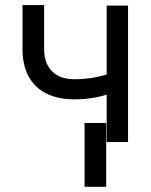

<svg xmlns="http://www.w3.org/2000/svg" viewBox="-20 -552 585 746"><path d="M477.5 0H394.5V-530.3H477.5ZM267.6 -166Q207 -166 161.6 -188Q116.2 -210 91.8 -253.9Q67.4 -297.9 67.4 -361.3V-532.2H151.4V-361.3Q151.4 -322.3 166.5 -295.9Q181.6 -269.5 207.5 -256.8Q233.4 -244.1 267.6 -244.1Q315.4 -244.1 356.4 -252.9Q397.5 -261.7 444.3 -278.3V-201.2Q399.4 -183.6 358.4 -174.8Q317.4 -166 267.6 -166ZM392.6 173.8H308.6V-74.2H392.6Z"/></svg>

Font: Pretendard Std Variable
Style: Regular
Weight: 400
Designer: Base glyphs from Inter by Rasmus Andersson; Hangeul glyphs from Noto Sans CJK(Source Han Sans) by Jang Soo-young and Kan
Foundry: Kil Hyung-jin
Version: Version 1.309;Glyphs 3.2 (3225)